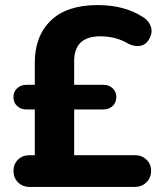

<svg xmlns="http://www.w3.org/2000/svg" viewBox="-20 -736 640 756"><path d="M511 0H97Q69 0 51 -18Q33 -36 33 -63Q33 -90 51 -107.5Q69 -125 97 -125H117V-305H84Q62 -305 47.5 -318.5Q33 -332 33 -354Q33 -375 47.5 -388.5Q62 -402 84 -402H117V-489Q117 -594 180 -655Q243 -716 365 -716Q469 -716 541 -670Q562 -658 571 -638.5Q580 -619 575.5 -602Q571 -585 559.5 -571Q548 -557 527.5 -555Q507 -553 485 -564Q437 -593 375 -593Q272 -593 272 -495V-402H387Q409 -402 423.5 -388.5Q438 -375 438 -354Q438 -332 423.5 -318.5Q409 -305 387 -305H272V-125H511Q538 -125 556.5 -107.5Q575 -90 575 -63Q575 -36 556.5 -18Q538 0 511 0Z"/></svg>

Font: Nunito ExtraBold
Style: Regular
Weight: 800
Designer: Vernon Adams
Foundry: Vernon Adams
Version: Version 3.602